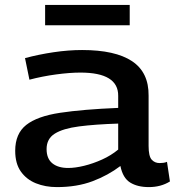

<svg xmlns="http://www.w3.org/2000/svg" viewBox="-20 -753 719 783"><path d="M42 -138Q42 -208 87 -243.5Q132 -279 225 -293Q318 -307 462 -313V-362Q463 -457 308 -457Q265 -457 209 -449.5Q153 -442 100 -428L82 -516Q138 -531 198.5 -540Q259 -549 315 -549Q450 -549 518.5 -503.5Q587 -458 586 -363V-158Q586 -116 598.5 -102Q611 -88 631 -88Q638 -88 646 -89Q654 -90 661 -93L673 -13Q636 10 587 10Q541 10 511 -8.5Q481 -27 471 -76Q421 -38 357.5 -14Q294 10 212 10Q165 10 126.5 -5.5Q88 -21 65 -53.5Q42 -86 42 -138ZM170 -145Q170 -106 193.5 -87Q217 -68 258 -68Q287 -68 323.5 -77Q360 -86 396.5 -102.5Q433 -119 462 -143V-249Q368 -246 302.5 -237.5Q237 -229 203.5 -208Q170 -187 170 -145ZM164 -650V-733H509V-650Z"/></svg>

Font: Georama Extended Medium
Style: Regular
Weight: 500
Width: 7
Designer: Jean-Baptiste Levee
Foundry: Production Type
Version: Version 1.000